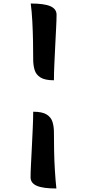

<svg xmlns="http://www.w3.org/2000/svg" viewBox="-20 -887 496 1093"><path d="M287 -430Q236 -430 210.5 -446Q185 -462 177 -489Q169 -516 169 -547Q169 -594 168 -651Q167 -708 164 -765Q161 -822 155 -867Q232 -867 267 -851.5Q302 -836 302 -803Q302 -774 299.5 -728Q297 -682 294.5 -628.5Q292 -575 289.5 -523Q287 -471 287 -430ZM169 -251Q221 -251 246 -235Q271 -219 279 -192.5Q287 -166 287 -134Q287 -87 288 -30Q289 27 292.5 83.5Q296 140 301 186Q224 186 189 170.5Q154 155 154 122Q154 93 156.5 47Q159 1 161.5 -52.5Q164 -106 166.5 -158.5Q169 -211 169 -251Z"/></svg>

Font: Merienda
Style: Bold
Weight: 700
Designer: Eduardo Rodriguez Tunni
Foundry: Eduardo Rodriguez Tunni
Version: Version 2.001